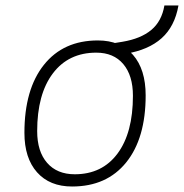

<svg xmlns="http://www.w3.org/2000/svg" viewBox="-20 -676 676 706"><path d="M245.1 9.8Q162.6 9.8 116.2 -42.5Q69.8 -94.7 69.8 -187.5Q69.8 -347.7 141.4 -437.5Q212.9 -527.3 339.8 -527.3Q422.9 -527.3 469.2 -474.1Q515.6 -420.9 515.6 -325.2Q515.6 -167.5 444.1 -78.9Q372.6 9.8 245.1 9.8ZM254.9 -35.2Q355.5 -35.2 412.1 -111.3Q468.8 -187.5 468.8 -323.7Q468.8 -398.4 433.3 -440.4Q397.9 -482.4 334 -482.4Q231.9 -482.4 174.3 -406Q116.7 -329.6 116.7 -193.8Q116.7 -119.1 153.3 -77.1Q189.9 -35.2 254.9 -35.2ZM412.1 -473.6 400.4 -517.6 430.7 -522.5Q497.6 -533.7 536.1 -565.7Q574.7 -597.7 584.5 -655.8H636.2Q622.6 -578.6 574.2 -535.4Q525.9 -492.2 442.4 -478.5Z"/></svg>

Font: Cascadia Mono PL ExtraLight
Style: Italic
Weight: 200
Italic angle: -10°
Monospace: yes
Designer: Aaron Bell
Foundry: Saja Typeworks
Version: Version 2404.023; ttfautohint (v1.8.4)